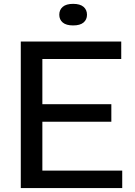

<svg xmlns="http://www.w3.org/2000/svg" viewBox="-20 -950 680 970"><path d="M85 0V-740H592.5V-652H194V-88H597.5V0ZM146 -335V-423.5H542.5V-335ZM349.5 -821.5Q314.5 -821.5 297 -836.2Q279.5 -851 279.5 -875.5Q279.5 -900.5 297 -915.5Q314.5 -930.5 349.5 -930.5Q384.5 -930.5 402 -915.5Q419.5 -900.5 419.5 -875.5Q419.5 -851 402 -836.2Q384.5 -821.5 349.5 -821.5Z"/></svg>

Font: Encode Sans SemiExpanded Medium
Style: Regular
Weight: 500
Width: 6
Designer: Multiple Designers
Foundry: Impallari Type
Version: Version 3.002